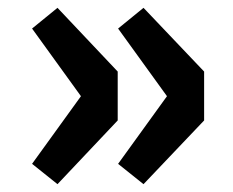

<svg xmlns="http://www.w3.org/2000/svg" viewBox="-20 -534 597 491"><path d="M127 -63 62 -115 187 -288 62 -461 127 -514 281 -351V-226ZM347 -63 282 -115 407 -288 282 -461 347 -514 502 -351V-226Z"/></svg>

Font: Noto Sans SC Black
Style: Regular
Weight: 900
Designer: Ryoko NISHIZUKA  (kana, bopomofo & ideographs); Paul D. Hunt (Latin, Greek & Cyrillic); Sandoll Communications , Soo-you
Foundry: Adobe
Version: Version 2.004-H2;hotconv 1.0.118;makeotfexe 2.5.65603